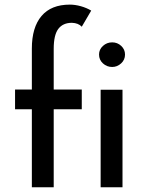

<svg xmlns="http://www.w3.org/2000/svg" viewBox="-20 -795 619 815"><path d="M115.2 -331.1H43.9V-415H115.2V-588.9Q115.2 -678.7 156.2 -727.1Q197.3 -775.4 276.4 -775.4Q298.8 -775.4 323.2 -768.6Q347.7 -761.7 367.2 -750L327.1 -681.6Q312.5 -697.3 285.2 -698.2Q247.1 -698.2 227.5 -672.4Q208 -646.5 208 -587.9V-415H327.1V-331.1H208V0H115.2ZM456.1 -615.2Q478.5 -615.2 494.6 -600.1Q510.7 -585 510.7 -563.5Q510.7 -541 494.1 -525.9Q477.5 -510.7 456.1 -510.7Q433.6 -510.7 417 -525.9Q400.4 -541 400.4 -563.5Q400.4 -585 417 -600.1Q433.6 -615.2 456.1 -615.2ZM500 -414.1V0H407.2V-414.1Z"/></svg>

Font: Josefin Sans CFJ
Style: Regular
Weight: 400
Designer: Santiago Orozco
Foundry: Typemade
Version: Version 2.000